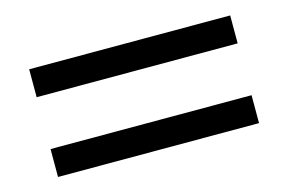

<svg xmlns="http://www.w3.org/2000/svg" viewBox="-49 -486 698 465"><g transform="rotate(-15 300.0 -253.0)"><path d="M552 -318V-388H48V-318ZM552 -118V-188H48V-118Z"/></g></svg>

Font: Alpha Lyrae Medium
Style: Regular
Weight: 500
Designer: Nikolay Petroussenko, Plamen Motev
Foundry: Fontfabric LLC
Version: Version 1.000;hotconv 1.0.109;makeotfexe 2.5.65596